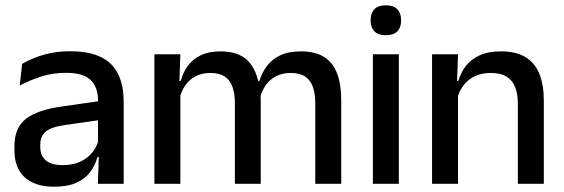

<svg xmlns="http://www.w3.org/2000/svg" viewBox="-20 -694 2130 725"><path d="M447 0H349.5L353.5 -116L350 -131V-285L350.5 -309.5Q350.5 -366 321.8 -392.5Q293 -419 229.5 -419Q178 -419 134 -404.5Q90 -390 54.5 -371L63.5 -453Q83.5 -464.5 110.5 -475.5Q137.5 -486.5 171.5 -493.5Q205.5 -500.5 246 -500.5Q301.5 -500.5 340 -487.2Q378.5 -474 402 -449Q425.5 -424 436.2 -389Q447 -354 447 -311ZM184 11Q111.5 11 73 -24.8Q34.5 -60.5 34.5 -126.5V-141.5Q34.5 -211.5 77.8 -245.2Q121 -279 214 -292L361 -313L366.5 -242L225.5 -222Q175 -215 153.5 -197.8Q132 -180.5 132 -147V-140Q132 -106.5 152.8 -88.5Q173.5 -70.5 216 -70.5Q255 -70.5 283 -83.5Q311 -96.5 328.5 -118.2Q346 -140 352.5 -166.5L366 -101H348Q340 -71 321.5 -45.5Q303 -20 269.8 -4.5Q236.5 11 184 11Z M1268.5 0H1170.5V-304.5Q1170.5 -339 1161.8 -364.8Q1153 -390.5 1132.8 -404.5Q1112.5 -418.5 1078 -418.5Q1045 -418.5 1021 -405.5Q997 -392.5 982.2 -370.5Q967.5 -348.5 961 -320.5L948 -388.5H959.5Q968.5 -418 987 -443.5Q1005.5 -469 1037 -484.5Q1068.5 -500 1116.5 -500Q1170.5 -500 1204 -478.8Q1237.5 -457.5 1253 -416.2Q1268.5 -375 1268.5 -315.5ZM661 0H563V-489H661L657 -374.5L661 -368.5ZM964.5 0H867V-304.5Q867 -339 858.2 -364.8Q849.5 -390.5 829.2 -404.5Q809 -418.5 774.5 -418.5Q741.5 -418.5 717.5 -405.5Q693.5 -392.5 678.8 -370.5Q664 -348.5 657.5 -320.5L641.5 -388.5H662.5Q670.5 -419.5 688.8 -444.8Q707 -470 737.5 -485Q768 -500 812.5 -500Q880.5 -500 915.5 -465Q950.5 -430 959.5 -363Q962 -353.5 963.2 -341.5Q964.5 -329.5 964.5 -318Z M1486 0H1388V-489H1486ZM1437 -561Q1408 -561 1393.8 -575.8Q1379.5 -590.5 1379.5 -616.5V-618.5Q1379.5 -644.5 1393.8 -659.2Q1408 -674 1437 -674Q1466 -674 1480.2 -659.2Q1494.5 -644.5 1494.5 -618.5V-616.5Q1494.5 -590 1480.2 -575.5Q1466 -561 1437 -561Z M2033.5 0H1935.5V-302Q1935.5 -337.5 1925.8 -363.5Q1916 -389.5 1893.8 -404Q1871.5 -418.5 1833 -418.5Q1797.5 -418.5 1771.5 -405.5Q1745.5 -392.5 1729.2 -370.5Q1713 -348.5 1706 -320.5L1690 -388.5H1711Q1719.5 -419.5 1739 -444.8Q1758.5 -470 1791 -485Q1823.5 -500 1871.5 -500Q1929 -500 1964.5 -478.2Q2000 -456.5 2016.8 -415Q2033.5 -373.5 2033.5 -313ZM1709.5 0H1611.5V-489H1709.5L1705.5 -374.5L1709.5 -368.5Z"/></svg>

Font: Anek Kannada Medium
Style: Regular
Weight: 500
Designer: Vaishnavi Murthy, Maithili Shingre (Kannada) & Yesha Goshar (Latin)
Foundry: Ek Type
Version: Version 1.003